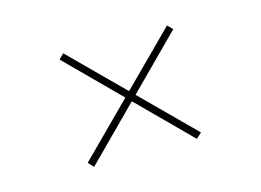

<svg xmlns="http://www.w3.org/2000/svg" viewBox="-49 -506 559 411"><g transform="rotate(-15 230.0 -300.0)"><path d="M104 -415 115 -426 356 -186 344 -175ZM345 -426 356 -415 116 -174 105 -186Z"/></g></svg>

Font: Kalnia Thin
Style: Regular
Weight: 250
Designer: Frida Medrano
Foundry: Frida Medrano
Version: Version 1.105